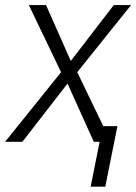

<svg xmlns="http://www.w3.org/2000/svg" viewBox="-29 -548 527 742"><path d="M244.6 -312.5 410.6 -528.3H477.5L269.5 -269L399.4 0H333.5L231.9 -225.1L57.6 0H-9.3L207 -269L82.5 -528.3H148.9ZM377.9 173.3H321.3L368.2 -60.5H424.8Z"/></svg>

Font: Franko
Style: Light Italic
Weight: 300
Designer: Google
Version: Version 1.200310; 2013